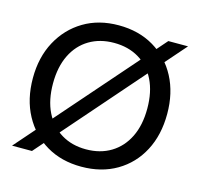

<svg xmlns="http://www.w3.org/2000/svg" viewBox="-105 -825 990 950"><g transform="rotate(15 390.0 -350.0)"><path d="M33 0 646 -700H747L135 0ZM390 12Q288 12 211 -33.5Q134 -79 90 -160.5Q46 -242 46 -350Q46 -457 90 -538.5Q134 -620 211 -666Q288 -712 390 -712Q493 -712 570.5 -666Q648 -620 691 -538.5Q734 -457 734 -350Q734 -242 691 -160.5Q648 -79 570.5 -33.5Q493 12 390 12ZM390 -77Q463 -77 517.5 -110Q572 -143 602 -204Q632 -265 632 -350Q632 -435 602 -496Q572 -557 517.5 -589.5Q463 -622 390 -622Q318 -622 263.5 -589.5Q209 -557 179 -496Q149 -435 149 -350Q149 -265 179 -204Q209 -143 263.5 -110Q318 -77 390 -77Z"/></g></svg>

Font: DMSans_18ptMedium
Style: Regular
Weight: 500
Designer: Colophon Foundry, Jonny Pinhorn
Foundry: Colophon Foundry
Version: Version 4.004;gftools[0.9.30]